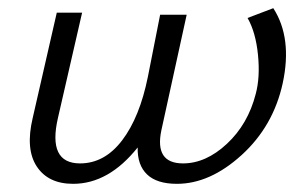

<svg xmlns="http://www.w3.org/2000/svg" viewBox="-20 -445 749 470"><path d="M649 -425Q696 -352 672 -241Q649 -136 571.5 -65.5Q494 5 413 5Q364 5 340 -18Q316 -41 317 -84Q246 5 159 5Q98 5 70 -37.5Q42 -80 60 -156L119 -414H181L122 -157Q96 -45 176 -45Q236 -45 279 -101.5Q322 -158 342 -257L372 -409H437L375 -126Q358 -45 428 -45Q484 -45 535.5 -93Q587 -141 606 -215Q617 -256 611.5 -311Q606 -366 586 -401Z"/></svg>

Font: EauTestInfant
Style: Italic
Weight: 400
Italic angle: -12°
Designer: Christian Thalmann (Catharsis Fonts)
Version: Version 0.001;PS 000.001;hotconv 1.0.88;makeotf.lib2.5.64775